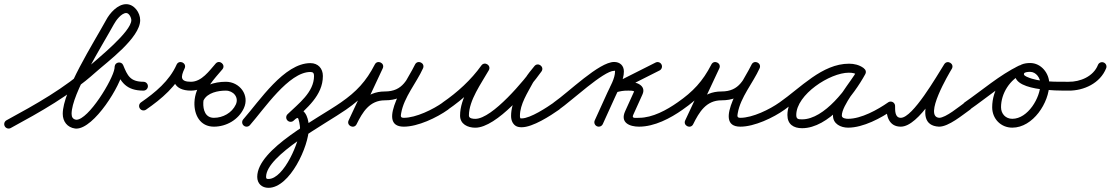

<svg xmlns="http://www.w3.org/2000/svg" viewBox="-40 -580 5270 911"><path d="M-17.4 19C-11.9 29.2 0.9 33 11 27.4C153.8 -50.3 290.7 -126.8 413 -236.4C468.2 -285.8 625.1 -400.2 625.1 -484.4C625.1 -520.1 596.7 -560.2 558.9 -560.2C518.2 -560.2 481 -518.1 463.4 -484.8C463.4 -484.8 463.5 -484.9 463.5 -485C463.5 -485 463.6 -485.1 463.6 -485.1C403 -374.6 257.7 -148.3 257.7 -39.9C257.7 -3.6 279.4 24.7 316.1 29.8C318.1 30.1 320.1 30.2 322.1 30.2C406.5 30.2 534 -174.5 544.8 -249C544.8 -249 544.8 -249.3 544.8 -249.5C544.9 -249.8 544.9 -250.1 544.9 -250.1C545.2 -253.8 545.6 -257.4 545.9 -261.1C546.9 -271.7 534.8 -275.1 523.4 -273.4C512.1 -271.7 501.5 -264.9 505.6 -255C532.9 -188.4 559.9 -150.3 640.7 -150C652.3 -150 661.7 -159.3 661.8 -170.9C661.8 -182.5 652.5 -191.9 640.9 -192C577.7 -192.3 565.1 -220.7 544.4 -271C540.4 -280.8 530.8 -284.6 521.9 -283.3C513.1 -282 505.1 -275.5 504.1 -264.9C503.8 -261.2 503.4 -257.6 503.1 -253.9C503.1 -253.9 503.1 -254.2 503.2 -254.5C503.2 -254.7 503.2 -255 503.2 -255C495.5 -201.7 379.9 -11.8 322.1 -11.8C322 -11.8 322 -11.8 321.9 -11.8C305.9 -14 299.7 -24.4 299.7 -39.9C299.7 -135.3 444.3 -362.6 500.4 -464.9C500.4 -464.9 500.5 -465 500.5 -465C500.5 -465.1 500.6 -465.2 500.6 -465.2C510 -483 536.2 -518.2 558.9 -518.2C572.9 -518.2 583.1 -495.5 583.1 -484.4C583.1 -429.6 422 -300.8 385 -267.6C265.2 -160.3 130.8 -85.6 -9 -9.4C-19.2 -3.9 -23 8.9 -17.4 19Z M652.9 -59.7C652.9 -59.7 652.9 -59.7 652.9 -59.7C727.2 -111.1 798.6 -171.6 836.2 -255.9C841.8 -268.6 835.2 -279.2 825.8 -283.6C816.3 -287.9 804 -286 798 -273.5C765.4 -204.6 783.3 -150.2 865.9 -150C865.9 -150 866 -150 866 -150C866 -150 866.1 -150 866.1 -150C933.3 -150.2 974.2 -204.6 1014.7 -250.6C1023.9 -261 1020.4 -273.1 1012.4 -280C1004.3 -286.9 991.8 -288.6 982.9 -278C937.5 -223.8 885.7 -170 882.6 -94.9C882.6 -94.9 882.6 -94.9 882.6 -94.8C882.6 -94.8 882.6 -94.8 882.6 -94.8C880.3 -35.8 908.9 21 975 21C1034 21 1091.5 -11.9 1116.8 -66.1C1145.9 -128.4 1097.2 -192.2 1031.3 -192C1031.3 -192 1031.4 -192 1031.4 -192C1031.4 -192 1031.5 -192 1031.5 -192C978 -192.1 913.4 -174.3 888.1 -122.2C883 -111.7 887.4 -99.2 897.8 -94.1C908.3 -89 920.8 -93.4 925.9 -103.8C925.9 -103.8 925.9 -103.8 925.9 -103.8C943.5 -140.2 995.3 -150.1 1031.3 -150C1031.3 -150 1031.4 -150 1031.4 -150C1031.4 -150 1031.4 -150 1031.4 -150C1066.5 -150.1 1095 -118.6 1078.8 -83.9C1060.4 -44.4 1017.7 -21 975 -21C934.2 -21 923.2 -58.7 924.6 -93.2C924.6 -93.2 924.6 -93.2 924.6 -93.2C924.6 -93.1 924.6 -93.1 924.6 -93.1C927.2 -156.8 976.5 -205 1015.1 -251C1024 -261.6 1020.6 -273.6 1012.7 -280.4C1004.8 -287.2 992.4 -288.7 983.3 -278.4C952.6 -243.6 917.1 -192.2 865.9 -192C865.9 -192 866 -192 866 -192C866 -192 866.1 -192 866.1 -192C815.4 -192.1 816.1 -213.7 836 -255.5C841.9 -268 835.2 -278.7 825.6 -283.1C816 -287.5 803.5 -285.7 797.8 -273C763.5 -196.1 696.7 -141.1 629.1 -94.3C619.5 -87.7 617.1 -74.6 623.7 -65.1C630.3 -55.5 643.4 -53.1 652.9 -59.7Z M1145.7 13.9C1145.7 13.9 1145.7 13.9 1145.7 13.9C1212.6 -61.9 1329.9 -238.5 1432.8 -238.5C1446 -238.5 1450 -232.2 1450 -219.5C1450 -142 1375.5 -87.6 1324.4 -38.1C1316.1 -30 1315.8 -16.7 1323.9 -8.4C1332 -0.1 1345.3 0.2 1353.6 -7.9C1353.6 -7.9 1353.6 -7.9 1353.6 -7.9C1414.5 -66.9 1492 -126.5 1492 -219.5C1492 -255.2 1469.2 -280.5 1432.8 -280.5C1308.1 -280.5 1191.6 -101.6 1114.3 -13.9C1106.6 -5.2 1107.4 8.1 1116.1 15.7C1124.8 23.4 1138.1 22.6 1145.7 13.9ZM1323.9 -8.4C1332 -0.1 1345.3 0.2 1353.6 -7.9C1357.3 -11.5 1366.5 -20.4 1372.2 -20.4C1377.9 -20.4 1383.6 19.4 1383.6 26.6C1383.6 87.9 1307.6 269.2 1233.7 269.2C1225.3 269.2 1222.5 267.7 1222.5 259.1C1222.5 156.6 1506.6 7.1 1602 -59.8C1611.5 -66.5 1613.9 -79.5 1607.2 -89C1600.5 -98.5 1587.5 -100.9 1578 -94.2C1578 -94.2 1578 -94.2 1578 -94.2C1466.2 -15.9 1180.5 126.2 1180.5 259.1C1180.5 290.9 1202.4 311.2 1233.7 311.2C1335.8 311.2 1425.6 112.8 1425.6 26.6C1425.6 -6.5 1414.5 -62.4 1372.2 -62.4C1353.6 -62.4 1337.2 -50.5 1324.4 -38.1C1316.1 -30 1315.8 -16.7 1323.9 -8.4Z M1572.8 -65C1579.4 -55.5 1592.5 -53.1 1602 -59.8C1680.6 -114.4 1731.6 -168.8 1775.7 -254.9C1782 -267.2 1775.4 -278 1765.9 -282.7C1756.4 -287.3 1743.8 -285.8 1738 -273.4C1696.7 -185.2 1655.5 -97.1 1614.2 -8.9C1608.3 3.6 1614.7 14.4 1624.1 18.9C1633.5 23.4 1645.9 21.7 1652 9.3C1680.4 -48.1 1713.6 -104 1786 -104C1892.4 -104 1921.5 -170.3 1966.5 -254.6C1972.9 -266.5 1966.3 -277.4 1956.7 -282.1C1947.1 -286.8 1934.5 -285.5 1928.9 -273.2C1901.5 -212.9 1736.4 21 1876 21C1942.7 21 2032.2 -21.4 2086.2 -59.9C2095.6 -66.6 2097.8 -79.7 2091.1 -89.2C2084.4 -98.6 2071.3 -100.8 2061.8 -94.1C2061.8 -94.1 2061.8 -94.1 2061.8 -94.1C2015.2 -60.9 1933.6 -21 1876 -21C1859.9 -21 1860.9 -28.7 1863.5 -43.2C1876.8 -119 1935.3 -185.7 1967.1 -255.8C1972.7 -268.1 1966.5 -278.8 1957.3 -283.3C1948.1 -287.9 1935.9 -286.3 1929.5 -274.4C1892.5 -205.1 1873.1 -146 1786 -146C1695.6 -146 1650.4 -82 1614.4 -9.3C1608.2 3.1 1614.8 13.9 1624.3 18.5C1633.8 23.1 1646.4 21.4 1652.2 8.9C1693.5 -79.3 1734.8 -167.4 1776 -255.6C1781.8 -268 1775.6 -278.8 1766.2 -283.3C1756.9 -287.9 1744.6 -286.3 1738.3 -274C1697.3 -194 1651.1 -145 1578 -94.2C1568.5 -87.6 1566.1 -74.5 1572.8 -65Z M2055.7 -65.1C2062.3 -55.5 2075.3 -53.1 2084.9 -59.7C2157.9 -109.9 2226.6 -172.4 2278.1 -244.8C2285.8 -255.7 2280.3 -267.1 2271.1 -272.9C2262 -278.7 2249.3 -278.9 2242.8 -267.4C2203 -197.6 2142.9 -113.7 2142.9 -31.7C2142.9 9.3 2179.5 25.9 2215.2 25.9C2316.8 25.9 2473.9 -163.1 2529.1 -240.8C2537 -251.9 2532.9 -263.6 2524.6 -269.8C2516.4 -276 2504.1 -276.7 2495.6 -266.1C2480.5 -247.2 2463.7 -228.4 2451.8 -207.4C2451.8 -207.4 2451.7 -207.3 2451.6 -207.2C2451.5 -207 2451.5 -206.9 2451.5 -206.9C2422.4 -152.5 2385 -93.8 2385 -30.3C2385 -20.1 2386.6 -9.6 2391.3 -0.4C2391.3 -0.4 2391.4 -0.3 2391.5 -0.1C2391.5 0 2391.6 0.2 2391.6 0.2C2401.3 17.5 2414.1 23.8 2435.4 23.8C2487.8 23.8 2571.7 -30.8 2613 -59.8C2622.5 -66.5 2624.9 -79.5 2618.2 -89C2611.5 -98.5 2598.5 -100.9 2589 -94.2C2589 -94.2 2589 -94.2 2589 -94.2C2556.2 -71.2 2476.6 -18.2 2435.4 -18.2C2432.9 -18.2 2430.4 -18.3 2428.1 -18.8C2426.1 -19.2 2429.3 -17.7 2430.1 -16.5C2430.9 -15.3 2428.7 -19.6 2428.4 -20.2C2428.4 -20.2 2428.4 -20 2428.5 -19.9C2428.6 -19.7 2428.7 -19.6 2428.7 -19.6C2427.1 -22.7 2427 -26.9 2427 -30.3C2427 -85.5 2463.1 -139.5 2488.5 -187.1C2488.5 -187.1 2488.5 -187 2488.4 -186.8C2488.3 -186.7 2488.2 -186.6 2488.2 -186.6C2499.1 -205.6 2514.8 -222.7 2528.4 -239.9C2536.9 -250.6 2532.5 -262.4 2523.9 -268.9C2515.4 -275.3 2502.8 -276.3 2494.9 -265.2C2450.1 -202.1 2296.1 -16.1 2215.2 -16.1C2204.6 -16.1 2184.9 -17.3 2184.9 -31.7C2184.9 -104.3 2243.7 -184.2 2279.2 -246.6C2285.8 -258.2 2280.8 -269.2 2272.3 -274.7C2263.7 -280.1 2251.6 -280 2243.9 -269.2C2195.2 -200.8 2130 -141.7 2061.1 -94.3C2051.5 -87.7 2049.1 -74.7 2055.7 -65.1Z M2582.7 -65.1C2589.3 -55.5 2602.4 -53.1 2611.9 -59.7C2671.5 -100.9 2823.7 -244 2874 -244C2879.3 -244 2878.2 -245.8 2878.2 -241C2878.2 -208.1 2855.5 -170.6 2841.9 -140.7C2821.9 -96.7 2801.9 -52.7 2781.9 -8.7C2777.1 1.9 2781.8 14.3 2792.3 19.1C2802.9 23.9 2815.3 19.2 2820.1 8.7C2840.1 -35.3 2860.1 -79.3 2880.1 -123.3C2896.5 -159.4 2920.2 -200.8 2920.2 -241C2920.2 -268.7 2901.4 -286 2874 -286C2802.5 -286 2658 -142.7 2588.1 -94.3C2578.5 -87.7 2576.1 -74.6 2582.7 -65.1ZM3070.5 -283.2C3070.5 -283.2 3070.5 -283.2 3070.5 -283.2C3002.2 -248.8 2933.9 -214.4 2865.5 -179.9C2854.1 -174.1 2851.9 -162.5 2855.6 -153.3C2859.3 -144.1 2869 -137.3 2881.2 -141.1C2901.3 -147.4 2921.1 -150.8 2942.2 -150C2942.2 -150 2942.5 -150 2942.9 -150C2943.2 -150 2943.5 -150 2943.5 -150C2951.7 -150.2 2962.8 -150.1 2970.1 -145.8C2970.6 -145.6 2970.6 -145.8 2970.4 -146.2C2970.1 -147 2970.1 -149.2 2970 -148.9C2970 -148.9 2969.9 -148.8 2969.9 -148.8C2969.9 -148.7 2969.9 -148.7 2969.9 -148.7C2955.4 -116.7 2940.9 -84.7 2926.4 -52.7C2926.4 -52.7 2926.5 -52.7 2926.5 -52.8C2926.5 -52.8 2926.5 -52.9 2926.5 -52.9C2901 1.9 2946.9 21 2992 21C3065.5 21 3140.6 -18.6 3199.1 -59.8C3208.6 -66.5 3210.8 -79.6 3204.2 -89.1C3197.5 -98.6 3184.4 -100.8 3174.9 -94.2C3174.9 -94.2 3174.9 -94.2 3174.9 -94.2C3123.9 -58.3 3056.3 -21 2992 -21C2975 -21 2956 -16.6 2964.6 -35.1C2964.6 -35.1 2964.6 -35.2 2964.7 -35.2C2964.7 -35.3 2964.7 -35.3 2964.7 -35.3C2979.2 -67.3 2993.7 -99.3 3008.1 -131.3C3008.1 -131.3 3008.1 -131.3 3008.1 -131.2C3008.1 -131.2 3008 -131.1 3008 -131.1C3028.8 -175.7 2976 -192.9 2942.5 -192C2942.5 -192 2942.8 -192 2943.1 -192C2943.5 -192 2943.8 -192 2943.8 -192C2917.9 -193 2893.4 -188.9 2868.8 -181.2C2856.5 -177.4 2854.7 -164.8 2858.8 -154.6C2862.9 -144.4 2873 -136.6 2884.5 -142.4C2952.8 -176.8 3021.1 -211.3 3089.5 -245.7C3099.8 -250.9 3104 -263.6 3098.8 -273.9C3093.5 -284.3 3080.9 -288.5 3070.5 -283.2Z M3169.8 -65C3176.4 -55.5 3189.5 -53.1 3199 -59.8C3277.6 -114.4 3328.6 -168.8 3372.7 -254.9C3379 -267.2 3372.4 -278 3362.9 -282.7C3353.4 -287.3 3340.8 -285.8 3335 -273.4C3293.7 -185.2 3252.5 -97.1 3211.2 -8.9C3205.3 3.6 3211.7 14.4 3221.1 18.9C3230.5 23.4 3242.9 21.7 3249 9.3C3277.4 -48.1 3310.6 -104 3383 -104C3489.4 -104 3518.5 -170.3 3563.5 -254.6C3569.9 -266.5 3563.3 -277.4 3553.7 -282.1C3544.1 -286.8 3531.5 -285.5 3525.9 -273.2C3498.5 -212.9 3333.4 21 3473 21C3539.7 21 3629.2 -21.4 3683.2 -59.9C3692.6 -66.6 3694.8 -79.7 3688.1 -89.2C3681.4 -98.6 3668.3 -100.8 3658.8 -94.1C3658.8 -94.1 3658.8 -94.1 3658.8 -94.1C3612.2 -60.9 3530.6 -21 3473 -21C3456.9 -21 3457.9 -28.7 3460.5 -43.2C3473.8 -119 3532.3 -185.7 3564.1 -255.8C3569.7 -268.1 3563.5 -278.8 3554.3 -283.3C3545.1 -287.9 3532.9 -286.3 3526.5 -274.4C3489.5 -205.1 3470.1 -146 3383 -146C3292.6 -146 3247.4 -82 3211.4 -9.3C3205.2 3.1 3211.8 13.9 3221.3 18.5C3230.8 23.1 3243.4 21.4 3249.2 8.9C3290.5 -79.3 3331.8 -167.4 3373 -255.6C3378.8 -268 3372.6 -278.8 3363.2 -283.3C3353.9 -287.9 3341.6 -286.3 3335.3 -274C3294.3 -194 3248.1 -145 3175 -94.2C3165.5 -87.6 3163.1 -74.5 3169.8 -65Z M3653.8 -65C3660.4 -55.5 3673.5 -53.1 3683 -59.8C3773 -122.3 3873.9 -235.8 3988.6 -235.8C4003.6 -235.8 4019.4 -232.8 4031.8 -223.9C4042.6 -216.2 4054.1 -221.6 4060 -230.7C4065.8 -239.8 4066.1 -252.5 4054.5 -259.2C4032.2 -272.1 4013.7 -277.1 3987.3 -277.1C3874 -277.1 3696.1 -155.6 3696.1 -34.2C3696.1 9.6 3725 28.3 3765.7 28.3C3890.8 28.3 4011.3 -129 4065.4 -227.9C4072.1 -240.2 4066.3 -251.4 4057.1 -256.4C4047.9 -261.5 4035.3 -260.4 4028.6 -248.1C3994.3 -185.6 3912.3 -101.5 3912.3 -31.6C3912.3 8 3949.3 25.7 3984 25.7C4055.7 25.7 4140.6 -19.6 4198 -59.8C4207.5 -66.5 4209.9 -79.5 4203.2 -89C4196.5 -98.5 4183.5 -100.9 4174 -94.2C4124.1 -59.3 4046.4 -16.3 3984 -16.3C3974.5 -16.3 3954.3 -18.3 3954.3 -31.6C3954.3 -79.6 4038.3 -178.4 4065.4 -227.9C4072.1 -240.2 4066.3 -251.4 4057.1 -256.4C4047.9 -261.5 4035.3 -260.4 4028.6 -248.1C3983 -164.9 3872 -13.7 3765.7 -13.7C3747.9 -13.7 3738.1 -14.7 3738.1 -34.2C3738.1 -131.4 3898 -235.1 3987.3 -235.1C4006.5 -235.1 4017.7 -232 4033.5 -222.8C4045 -216.1 4056.1 -221.1 4061.6 -229.6C4067.1 -238.2 4067.1 -250.3 4056.2 -258.1C4036.6 -272.1 4012.5 -277.8 3988.6 -277.8C3860.7 -277.8 3757.9 -162.9 3659 -94.2C3649.5 -87.6 3647.1 -74.5 3653.8 -65Z M4165 -77C4165 -77 4165 -77 4165 -77C4165 -29.5 4177.4 21 4234 21C4320.3 21 4430 -180.3 4475.8 -252.8C4483.1 -264.5 4477.7 -275.9 4468.7 -281.4C4459.7 -287 4447 -286.6 4440 -274.7C4409.2 -223.1 4270 13.7 4415 21C4415 21 4415.2 21 4415.5 21C4415.7 21 4416 21 4416 21C4461.5 21 4526.5 -34.2 4563 -59.8C4572.5 -66.5 4574.9 -79.5 4568.2 -89C4561.5 -98.5 4548.5 -100.9 4539 -94.2C4539 -94.2 4539 -94.2 4539 -94.2C4512.2 -75.5 4447.7 -21 4416 -21C4416 -21 4416.3 -21 4416.5 -21C4416.8 -21 4417.1 -21 4417 -21C4339.8 -24.8 4463.2 -231.8 4476 -253.3C4483.1 -265.1 4477.9 -276.5 4469 -281.9C4460.1 -287.3 4447.6 -286.9 4440.2 -275.2C4404.6 -218.8 4291 -21 4234 -21C4205.7 -21 4207 -55.8 4207 -77C4207 -88.6 4197.6 -98 4186 -98C4174.4 -98 4165 -88.6 4165 -77Z M4531.7 -65.1C4538.3 -55.5 4551.4 -53.1 4560.9 -59.7C4643.2 -116.7 4722.9 -186.8 4812.6 -230.6C4825 -236.7 4826.8 -249.1 4822.3 -258.5C4817.9 -267.9 4807.1 -274.4 4794.5 -268.5C4719.5 -233.8 4667.7 -153.9 4667.7 -71.2C4667.7 -16.8 4708.3 25.7 4763.2 25.7C4861.3 25.7 4938.6 -93.2 4938.6 -182.5C4938.6 -232.5 4899.9 -281 4848 -281C4820.7 -281 4789.3 -274 4779.2 -244.9C4779.2 -244.9 4779.2 -245 4779.2 -245C4779.2 -245 4779.2 -245.1 4779.2 -245.1C4743.9 -146.2 4981.8 -150.1 5030 -150C5041.6 -150 5051 -159.4 5051 -171C5051 -182.6 5041.6 -192 5030 -192C4970.3 -192.1 4889.5 -189.8 4834 -214.8C4828.1 -217.5 4815.8 -222.5 4818.8 -230.9C4818.8 -230.9 4818.8 -231 4818.8 -231C4818.8 -231 4818.8 -231.1 4818.8 -231.1C4821.5 -238.7 4841.6 -239 4848 -239C4876.4 -239 4896.6 -209.2 4896.6 -182.5C4896.6 -116.8 4837.3 -16.3 4763.2 -16.3C4731.5 -16.3 4709.7 -39.9 4709.7 -71.2C4709.7 -137.6 4752 -202.5 4812.2 -230.4C4824.8 -236.2 4826.5 -248.8 4821.9 -258.3C4817.4 -267.9 4806.6 -274.4 4794.2 -268.3C4702.4 -223.5 4621.1 -152.5 4537.1 -94.3C4527.5 -87.7 4525.1 -74.6 4531.7 -65.1Z M5009 -171.3C5008.9 -159.7 5018.1 -150.1 5029.7 -150C5102.6 -149.1 5180.4 -185.3 5208.5 -256.3C5212.8 -267.1 5207.5 -279.3 5196.7 -283.5C5185.9 -287.8 5173.7 -282.5 5169.5 -271.7C5169.5 -271.7 5169.5 -271.7 5169.5 -271.7C5147.9 -217.2 5085.4 -191.3 5030.3 -192C5018.7 -192.1 5009.1 -182.9 5009 -171.3Z"/></svg>

Font: FRB American Cursive Guidelines Medium
Style: Italic
Weight: 500
Italic angle: -25°
Version: Version 2.0;Modular Font Editor K font №1